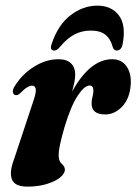

<svg xmlns="http://www.w3.org/2000/svg" viewBox="-20 -668 495 697"><path d="M38 -322.5Q29 -323 27 -332.8Q25 -342.5 33.5 -355.5Q60.5 -399 103.8 -426Q147 -453 192.5 -453Q222.5 -453 237.8 -438Q253 -423 253 -398Q253 -384 249.8 -368.2Q246.5 -352.5 241.5 -335Q306.5 -453 387.5 -453Q421.5 -453 439.5 -427Q457.5 -401 454.5 -360Q451 -310.5 423.8 -281.5Q396.5 -252.5 362 -252.5Q312.5 -252.5 312.5 -292.5Q312.5 -305 315.8 -316.5Q319 -328 319 -340Q319 -357.5 305 -357.5Q286.5 -357.5 262 -320.5Q237.5 -283.5 214.5 -207.5Q204 -171 198.5 -146.2Q193 -121.5 193 -103.5Q193 -83 204.2 -73.2Q215.5 -63.5 215.5 -52Q215.5 -37.5 197.5 -23.2Q179.5 -9 148.8 0.2Q118 9.5 80 9.5Q33.5 9.5 23.2 -16.8Q13 -43 31.5 -91.5L99 -295Q111.5 -330 110 -343.5Q108.5 -357 96.5 -357Q88.5 -357 78.5 -351Q68.5 -345 51.5 -328Q44 -322 38 -322.5ZM309 -557Q277.5 -557 250.5 -543Q223.5 -529 198 -498Q187 -484.5 177 -484.5Q159 -484.5 168 -510Q191 -578 236.2 -612.8Q281.5 -647.5 333 -647.5Q384.5 -647.5 411.2 -612.5Q438 -577.5 425.5 -509.5Q421 -484.5 403.5 -484.5Q393 -484.5 389 -498Q381 -527.5 362.2 -542.2Q343.5 -557 309 -557Z"/></svg>

Font: Fraunces 144pt S050
Style: Bold Italic
Weight: 700
Italic angle: -16°
Version: Version 1.000; ttfautohint (v1.8.3)